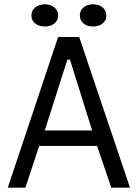

<svg xmlns="http://www.w3.org/2000/svg" viewBox="-20 -872 640 892"><path d="M431 -194H162L98 0H16L250 -700H348L584 0H497ZM188 -266H408L305 -595H293ZM126 -800Q126 -823 143.5 -837.5Q161 -852 189 -852Q215 -852 232.5 -837.5Q250 -823 250 -800Q250 -777 232.5 -763Q215 -749 189 -749Q161 -749 143.5 -763Q126 -777 126 -800ZM351 -800Q351 -823 368 -837.5Q385 -852 411 -852Q440 -852 457 -837.5Q474 -823 474 -800Q474 -777 457 -763Q440 -749 411 -749Q385 -749 368 -763Q351 -777 351 -800Z"/></svg>

Font: PT Mono
Style: Regular
Weight: 400
Monospace: yes
Designer: A.Korolkova, I.Chaeva
Foundry: ParaType Ltd
Version: Version 1.001W OFL